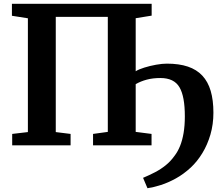

<svg xmlns="http://www.w3.org/2000/svg" viewBox="-20 -763 1169 1008"><path d="M42.6 -743H776.2V-680.9L692.4 -667.4V-70.6L775.6 -59.9V0H468.5V-59.9L546 -70.6V-674.6H272.8V-69.6L350.6 -59.9V0H44V-59.9L126.4 -69.6V-667L42.6 -680.2ZM754.2 225.2 731.1 170.6Q764.7 156.5 794.6 140.9Q824.4 125.3 850 104.6Q875.7 84 896.6 54.7Q913.5 32.7 925.5 3Q937.4 -26.6 943.9 -65.2Q950.4 -103.8 950.4 -151.6Q950.6 -256.9 922.1 -305.1Q893.6 -353.4 822.1 -353.4Q782.5 -353.4 750.3 -344.8Q718.1 -336.2 692.4 -321.2L683.7 -358.4L692.4 -388.9Q708.1 -399 737.7 -408.2Q767.2 -417.4 799.5 -423.2Q831.7 -428.9 855.8 -428.9Q920 -428.9 966.2 -413.4Q1012.5 -397.8 1042.2 -365.9Q1071.9 -334.1 1086.2 -285.6Q1100.4 -237.2 1100.4 -171.3Q1100.4 -110.4 1084.8 -56.7Q1069.1 -2.9 1042.4 40.8Q1015.7 84.6 981.8 116.3Q944 151.3 903.4 173.7Q862.9 196.1 824.5 208.3Q786.1 220.5 754.2 225.2Z"/></svg>

Font: Merriweather Light
Style: Regular
Weight: 300
Designer: Eben Sorkin
Foundry: Eben Sorkin
Version: Version 2.100